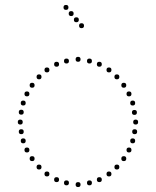

<svg xmlns="http://www.w3.org/2000/svg" viewBox="-20 -754 630 777"><path d="M296 -504Q286 -504 286 -514Q286 -524 296 -524Q306 -524 306 -514Q306 -504 296 -504ZM342 -497Q332 -497 332 -507Q332 -517 342 -517Q352 -517 352 -507Q352 -497 342 -497ZM382 -484Q372 -484 372 -494Q372 -504 382 -504Q392 -504 392 -494Q392 -484 382 -484ZM421 -461Q411 -461 411 -471Q411 -481 421 -481Q431 -481 431 -471Q431 -461 421 -461ZM453 -433Q443 -433 443 -443Q443 -453 453 -453Q463 -453 463 -443Q463 -433 453 -433ZM502 -364Q492 -364 492 -374Q492 -384 502 -384Q512 -384 512 -374Q512 -364 502 -364ZM517 -327Q507 -327 507 -337Q507 -347 517 -347Q527 -347 527 -337Q527 -327 517 -327ZM529 -250Q519 -250 519 -260Q519 -270 529 -270Q539 -270 539 -260Q539 -250 529 -250ZM481 -399Q471 -399 471 -409Q471 -419 481 -419Q491 -419 491 -409Q491 -399 481 -399ZM524 -289Q514 -289 514 -299Q514 -309 524 -309Q534 -309 534 -299Q534 -289 524 -289ZM249 -497Q239 -497 239 -507Q239 -517 249 -517Q259 -517 259 -507Q259 -497 249 -497ZM209 -484Q199 -484 199 -494Q199 -504 209 -504Q219 -504 219 -494Q219 -484 209 -484ZM170 -461Q160 -461 160 -471Q160 -481 170 -481Q180 -481 180 -471Q180 -461 170 -461ZM138 -433Q128 -433 128 -443Q128 -453 138 -453Q148 -453 148 -443Q148 -433 138 -433ZM89 -364Q79 -364 79 -374Q79 -384 89 -384Q99 -384 99 -374Q99 -364 89 -364ZM74 -327Q64 -327 64 -337Q64 -347 74 -347Q84 -347 84 -337Q84 -327 74 -327ZM62 -250Q52 -250 52 -260Q52 -270 62 -270Q72 -270 72 -260Q72 -250 62 -250ZM110 -399Q100 -399 100 -409Q100 -419 110 -419Q120 -419 120 -409Q120 -399 110 -399ZM66 -290Q56 -290 56 -300Q56 -310 66 -310Q76 -310 76 -300Q76 -290 66 -290ZM296 -17Q306 -17 306 -7Q306 3 296 3Q286 3 286 -7Q286 -17 296 -17ZM342 -24Q352 -24 352 -14Q352 -4 342 -4Q332 -4 332 -14Q332 -24 342 -24ZM382 -37Q392 -37 392 -27Q392 -17 382 -17Q372 -17 372 -27Q372 -37 382 -37ZM421 -60Q431 -60 431 -50Q431 -40 421 -40Q411 -40 411 -50Q411 -60 421 -60ZM453 -88Q463 -88 463 -78Q463 -68 453 -68Q443 -68 443 -78Q443 -88 453 -88ZM502 -157Q512 -157 512 -147Q512 -137 502 -137Q492 -137 492 -147Q492 -157 502 -157ZM517 -194Q527 -194 527 -184Q527 -174 517 -174Q507 -174 507 -184Q507 -194 517 -194ZM481 -122Q491 -122 491 -112Q491 -102 481 -102Q471 -102 471 -112Q471 -122 481 -122ZM525 -231Q535 -231 535 -221Q535 -211 525 -211Q515 -211 515 -221Q515 -231 525 -231ZM249 -24Q259 -24 259 -14Q259 -4 249 -4Q239 -4 239 -14Q239 -24 249 -24ZM209 -37Q219 -37 219 -27Q219 -17 209 -17Q199 -17 199 -27Q199 -37 209 -37ZM170 -60Q180 -60 180 -50Q180 -40 170 -40Q160 -40 160 -50Q160 -60 170 -60ZM138 -88Q148 -88 148 -78Q148 -68 138 -68Q128 -68 128 -78Q128 -88 138 -88ZM89 -157Q99 -157 99 -147Q99 -137 89 -137Q79 -137 79 -147Q79 -157 89 -157ZM74 -194Q84 -194 84 -184Q84 -174 74 -174Q64 -174 64 -184Q64 -194 74 -194ZM110 -122Q120 -122 120 -112Q120 -102 110 -102Q100 -102 100 -112Q100 -122 110 -122ZM66 -231Q76 -231 76 -221Q76 -211 66 -211Q56 -211 56 -221Q56 -231 66 -231ZM310 -640Q300 -640 300 -650Q300 -660 310 -660Q320 -660 320 -650Q320 -640 310 -640ZM289 -664Q279 -664 279 -674Q279 -684 289 -684Q299 -684 299 -674Q299 -664 289 -664ZM268 -689Q258 -689 258 -699Q258 -709 268 -709Q278 -709 278 -699Q278 -689 268 -689ZM247 -714Q237 -714 237 -724Q237 -734 247 -734Q257 -734 257 -724Q257 -714 247 -714Z"/></svg>

Font: Raleway Dots 
Style: Regular
Weight: 400
Version: Version 1.000